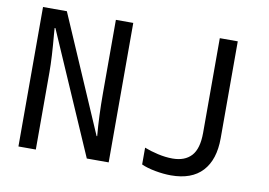

<svg xmlns="http://www.w3.org/2000/svg" viewBox="-77 -836 1354 968"><g transform="rotate(10 600.0 -352.0)"><path d="M69 -714H191L448 -120H451Q442 -220 442 -337V-714H531V0H419L149 -620H145Q147 -602 147 -592Q158 -471 158 -396V0H69ZM699 -19V-105Q729 -93 768.5 -84Q808 -75 844 -75Q907 -75 940.5 -111.5Q974 -148 974 -230V-714H1066V-218Q1066 -108 1011.5 -49Q957 10 851 10Q813 10 770 2Q727 -6 699 -19Z"/></g></svg>

Font: Noto Sans Mono UI
Style: Regular
Weight: 400
Monospace: yes
Designer: Monotype Design team
Foundry: Monotype Imaging Inc.
Version: Version 1.000